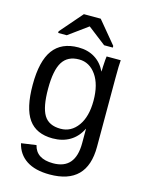

<svg xmlns="http://www.w3.org/2000/svg" viewBox="-136 -808 828 1097"><g transform="rotate(15 278.0 -260.0)"><path d="M267.6 207.5Q181.2 207.5 129.9 173.6Q78.6 139.6 64 77.1L152.3 64.5Q170.4 140.6 270 140.6Q401.4 140.6 401.4 -13.2V-98.1H400.4Q375.5 -47.4 332 -21.7Q288.6 3.9 230.5 3.9Q133.3 3.9 87.6 -60.5Q42 -125 42 -263.2Q42 -403.3 91.1 -470Q140.1 -536.6 240.2 -536.6Q296.4 -536.6 337.6 -511Q378.9 -485.4 401.4 -438H402.3Q402.3 -447.8 403.3 -468.5Q404.3 -489.3 405.8 -507.8Q407.2 -526.4 408.2 -528.3H491.7Q488.8 -502 488.8 -418.9V-15.1Q488.8 207.5 267.6 207.5ZM401.4 -264.2Q401.4 -360.4 362.1 -415.8Q322.8 -471.2 261.7 -471.2Q194.3 -471.2 163.6 -422.4Q132.8 -373.5 132.8 -264.2Q132.8 -155.8 161.6 -108.4Q190.4 -61 260.3 -61Q322.8 -61 362.1 -115.5Q401.4 -169.9 401.4 -264.2ZM106 -586.4V-596.2L220.2 -728H319.8L429.2 -596.2V-586.4H377.9L271 -668.9H270L156.7 -586.4Z"/></g></svg>

Font: Arimo Nerd Font
Style: Regular
Weight: 400
Designer: Steve Matteson
Foundry: Monotype Imaging Inc.
Version: Version 1.33;Nerd Fonts 3.2.1